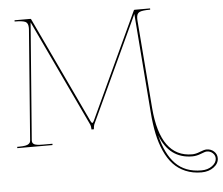

<svg xmlns="http://www.w3.org/2000/svg" viewBox="-63 -832 1325 1143"><g transform="rotate(-5 599.5 -260.5)"><path d="M857.4 -2.4Q884.3 110.4 941.7 168.9Q999 227.5 1095.7 227.5Q1134.3 227.5 1160.4 208Q1186.5 188.5 1186.5 163.1Q1186.5 145 1172.1 131.6Q1157.7 118.2 1136.7 118.2Q1127.4 118.2 1100.8 128.9Q1074.2 139.6 1048.8 139.6Q912.6 139.6 857.4 -2.4ZM64.9 -759.8H159.7Q162.6 -759.8 164.1 -756.8L463.4 -122.1Q468.8 -110.8 473.1 -110.8Q477.5 -110.8 482.9 -122.1L777.8 -756.8Q779.3 -759.8 782.7 -759.8H875V-752.4Q827.1 -752.4 810.3 -744.1Q793.5 -735.8 793.5 -706.5L793.9 -694.8L835.4 -168.5Q859.4 127.4 1048.8 127.4Q1070.3 127.4 1096.4 116.7Q1122.6 106 1136.7 106Q1162.6 106 1180.7 122.6Q1198.7 139.2 1198.7 163.1Q1198.7 194.8 1168.7 217Q1138.7 239.3 1095.7 239.3Q1042.5 239.3 1000 221.2Q957.5 203.1 927.5 170.9Q897.5 138.7 876 90.8Q854.5 43 842.5 -13.7Q830.6 -70.3 825.2 -140.1L778.8 -734.9L483.9 -100.6Q482.4 -97.2 481.2 -90.1Q480 -83 479.5 -77.6L479 -72.3H464.8Q463.9 -93.8 460.4 -100.6L159.2 -739.3L105 -39.6V-34.7Q105 -21.5 117.4 -14.6Q129.9 -7.8 169.4 -7.8H225.6V0H15.1V-7.8H25.9Q48.3 -7.8 63 -10.5Q77.6 -13.2 84.2 -18.6Q90.8 -23.9 92.8 -28.6Q94.7 -33.2 95.2 -40.5L145.5 -695.3Q146 -703.6 146 -707Q146 -735.8 129.2 -744.1Q112.3 -752.4 64.9 -752.4Z"/></g></svg>

Font: ZnikomitNo24
Style: Thin
Weight: 300
Designer: gluk
Foundry: gluk
Version: Version 0.55